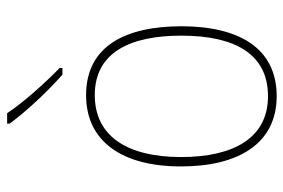

<svg xmlns="http://www.w3.org/2000/svg" viewBox="-152 -654 815 552"><g transform="rotate(-90 256.0 -377.5)"><path d="M207 -765H177V-758C211 -711 270 -648 318 -606H337V-614C294 -656 238 -718 207 -765ZM457 -264C457 -423 401 -538 259 -538C127 -538 54 -436 54 -265C54 -97 122 10 256 10C393 10 457 -97 457 -264ZM81 -265C81 -421 142 -513 259 -513C384 -513 430 -408 430 -264C430 -110 377 -15 256 -15C137 -15 81 -112 81 -265Z"/></g></svg>

Font: Noto Sans Lao SemiCondensed Thin
Style: Regular
Weight: 100
Width: 4
Designer: Monotype Design Team
Foundry: Monotype Imaging Inc.
Version: Version 2.003